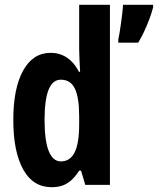

<svg xmlns="http://www.w3.org/2000/svg" viewBox="-20 -780 666 810"><path d="M198.2 9.8Q119.1 9.8 77.6 -65.4Q36.1 -140.6 36.1 -273.9Q36.1 -407.7 77.6 -482.4Q119.1 -557.1 193.8 -557.1Q219.2 -557.1 241 -548.3Q262.7 -539.6 281 -521.7Q299.3 -503.9 313 -477.1H317.9Q316.4 -508.8 315.2 -531.5Q314 -554.2 314 -569.8V-759.8H443.8V0H339.8L321.8 -60.1H314Q298.3 -35.6 281.5 -20.3Q264.6 -4.9 244.6 2.4Q224.6 9.8 198.2 9.8ZM236.8 -99.1Q275.9 -99.1 294.9 -137.2Q314 -175.3 314 -256.8V-288.1Q314 -369.1 295.7 -406.5Q277.3 -443.8 236.8 -443.8Q201.7 -443.8 184.8 -401.1Q168 -358.4 168 -274.9Q168 -186.5 185.5 -142.8Q203.1 -99.1 236.8 -99.1ZM626 -759.8V-749Q619.6 -724.6 609.6 -698Q599.6 -671.4 587.6 -646Q575.7 -620.6 563 -600.1H479V-612.8Q481.4 -624 484.6 -642.8Q487.8 -661.6 490.7 -683.6Q493.7 -705.6 496.1 -725.8Q498.5 -746.1 499 -759.8Z"/></svg>

Font: Open Sans Condensed
Style: Regular
Weight: 400
Width: 3
Designer: Monotype Design Team
Foundry: Monotype Imaging Inc.
Version: Version 3.000